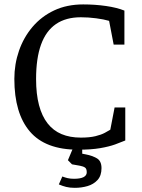

<svg xmlns="http://www.w3.org/2000/svg" viewBox="-20 -680 653 886"><path d="M340.5 10.8Q189.5 10.8 117.9 -73.1Q46.2 -157 46.2 -316Q46.2 -383.9 67.7 -445.9Q89.2 -507.9 130.3 -556.2Q171.4 -604.4 230 -632Q288.7 -659.6 364 -659.6Q419.1 -659.6 469.4 -652.3Q519.8 -645 554.1 -631.1V-474.1H504.5L483.5 -583.8Q458.9 -591 423.6 -595.6Q388.3 -600.3 353.1 -600.3Q283.9 -600.3 238 -568.8Q192.1 -537.2 169.3 -474Q146.5 -410.8 146.5 -315.5Q146.5 -246.1 160 -195Q173.5 -143.9 199.7 -110.5Q225.9 -77.1 264.2 -61.1Q302.5 -45 353.1 -45Q393.4 -45 420.5 -51.6Q447.5 -58.2 464.1 -67.3Q480.7 -76.3 489 -81.5L508.8 -184H558.1V-31.7Q539.1 -23.7 511.2 -13.5Q483.3 -3.4 441.9 3.7Q400.5 10.8 340.5 10.8ZM325.3 186.8Q302.1 186.8 285.6 182.6Q269 178.5 251.5 171L267.6 134.4Q279.3 139 291.9 142Q304.6 145 321.4 145Q350.9 145 365.6 137.3Q380.3 129.5 380.3 115.2Q380.3 98.8 372.4 93.3Q364.6 87.8 349.4 84.9L312.3 78.3L293.4 59.3L318.3 0H359.4V29.2L376.6 32.6Q405.2 38 426.8 50.4Q448.4 62.8 448.4 96.1Q448.4 130.6 430.1 150.6Q411.7 170.6 383.9 178.7Q356 186.8 325.3 186.8Z"/></svg>

Font: Faustina Light
Style: Regular
Weight: 300
Designer: Alfonso Garcia
Foundry: http://www.omnibus-type.com
Version: Version 1.200